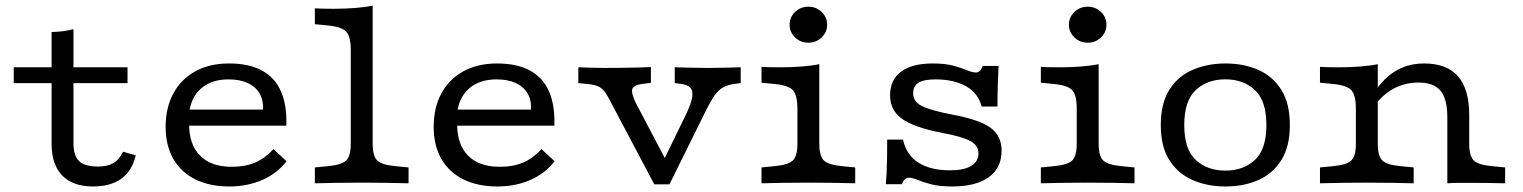

<svg xmlns="http://www.w3.org/2000/svg" viewBox="-20 -653 5425 684"><path d="M311.1 11.3Q239.8 11.3 201.8 -27.6Q163.8 -66.5 163.8 -140.5V-206.7H241.7V-143.6Q241.7 -98.2 261.8 -79Q281.8 -59.7 328.7 -59.7Q363 -59.7 383.9 -72Q404.8 -84.3 418.4 -112.6L463.8 -99.5Q450.3 -43.9 412.1 -16.3Q373.9 11.3 311.1 11.3ZM163.8 -206.7V-538.8Q187 -539.5 206.5 -542.1Q225.9 -544.7 241.7 -549.2V-206.7ZM29 -356.9V-413.4H434.3V-356.9Z M796.3 11.3Q727.4 11.3 676.3 -13.8Q625.3 -38.9 597.7 -86.6Q570.1 -134.3 570.1 -201.3Q570.1 -269.1 597.4 -319.8Q624.6 -370.5 675.4 -398.7Q726.1 -426.9 795.9 -426.9Q866.2 -426.9 912.4 -402.2Q958.6 -377.5 980.6 -328.4Q1002.5 -279.3 1000.1 -205.4H619.1L618.2 -262.6H917Q918.5 -297.2 904.3 -320.9Q890.1 -344.6 862.3 -357.4Q834.4 -370.2 794.3 -370.2Q733.7 -370.2 696.7 -338.2Q659.7 -306.1 653.6 -248.5L656.1 -245.8Q655.3 -240.1 654.5 -230.7Q653.7 -221.4 653.7 -211Q653.7 -137.4 693.1 -98.1Q732.4 -58.8 805.9 -58.8Q853.1 -58.8 888.5 -73.7Q923.9 -88.7 954.2 -121.7L1001 -78.6Q967 -34.8 914.3 -11.8Q861.6 11.3 796.3 11.3Z M1268.6 -2.4Q1216.1 -2.4 1177.4 -1.6Q1138.7 -0.8 1101.7 0V-56.5L1149.2 -61.1Q1197.9 -65.8 1213.8 -81.8Q1229.7 -97.7 1229.7 -141.5V-206.7H1307.6V-141.5Q1307.6 -97.7 1323.5 -81.8Q1339.3 -65.8 1388.1 -61.1L1435.5 -56.5V0Q1398.6 -0.8 1359.9 -1.6Q1321.2 -2.4 1268.6 -2.4ZM1229.7 -206.7V-473.7Q1229.7 -522.3 1213.8 -539.8Q1197.9 -557.4 1149.2 -562.2L1101.7 -566.8V-623.3Q1113.6 -622.5 1130.5 -622.1Q1147.4 -621.7 1168.4 -621.7Q1207.7 -621.7 1244.3 -624.5Q1280.8 -627.3 1307.6 -632.9V-623.3V-206.7Z M1751.2 11.3Q1682.3 11.3 1631.2 -13.8Q1580.1 -38.9 1552.5 -86.6Q1525 -134.3 1525 -201.3Q1525 -269.1 1552.2 -319.8Q1579.5 -370.5 1630.2 -398.7Q1680.9 -426.9 1750.7 -426.9Q1821 -426.9 1867.2 -402.2Q1913.4 -377.5 1935.4 -328.4Q1957.4 -279.3 1954.9 -205.4H1573.9L1573 -262.6H1871.8Q1873.3 -297.2 1859.1 -320.9Q1845 -344.6 1817.1 -357.4Q1789.3 -370.2 1749.2 -370.2Q1688.6 -370.2 1651.6 -338.2Q1614.5 -306.1 1608.4 -248.5L1610.9 -245.8Q1610.1 -240.1 1609.3 -230.7Q1608.6 -221.4 1608.6 -211Q1608.6 -137.4 1647.9 -98.1Q1687.3 -58.8 1760.7 -58.8Q1807.9 -58.8 1843.3 -73.7Q1878.7 -88.7 1909.1 -121.7L1955.8 -78.6Q1921.8 -34.8 1869.1 -11.8Q1816.5 11.3 1751.2 11.3Z M2310.9 3.7 2156.7 -287.7Q2144.6 -312.3 2134.9 -325.5Q2125.2 -338.6 2111.7 -345Q2098.1 -351.4 2072.8 -353.8L2040.3 -356.9V-413.4Q2055.4 -412.6 2082.5 -411.8Q2109.6 -411 2132.2 -411H2134.9H2132.8Q2159.3 -411 2191.2 -411.4Q2223.1 -411.8 2252 -412.5Q2280.9 -413.3 2298.8 -414.1V-357.7L2271.9 -354.5Q2238.9 -351.2 2233.1 -337.1Q2227.2 -323 2245.4 -285.7L2363.9 -60.4L2336.2 -65.6L2423.5 -244.3Q2442.8 -284.8 2446.1 -307.8Q2449.3 -330.7 2438.4 -341.4Q2427.5 -352 2403.9 -354.5L2383.8 -356.9V-413.4Q2411.3 -412.6 2441.6 -411.8Q2471.9 -411 2501.9 -411Q2532.5 -411 2562.7 -411.8Q2592.8 -412.6 2618.8 -413.4V-356.9L2598.7 -354.5Q2574 -351.3 2556.8 -342.1Q2539.6 -332.9 2524.9 -311.9Q2510.3 -291 2491.5 -252.3L2364.9 3.7Z M2820.8 -206.7V-265.3Q2820.8 -313.8 2804.9 -331.4Q2789.1 -349 2740.3 -353.7L2692.9 -358.4V-414.8Q2704.7 -414 2721.6 -413.6Q2738.5 -413.2 2759.6 -413.2Q2798.8 -413.2 2835.4 -416Q2872 -418.8 2898.7 -424.4V-414.8V-206.7ZM2859.8 -2.4Q2807.2 -2.4 2768.5 -1.6Q2729.8 -0.8 2692.9 0V-56.5L2740.3 -61.1Q2789.1 -65.8 2804.9 -81.8Q2820.8 -97.7 2820.8 -141.5V-206.7H2898.7V-141.5Q2898.7 -97.7 2914.6 -81.8Q2930.5 -65.8 2979.2 -61.1L3026.7 -56.5V0Q2989.8 -0.8 2951 -1.6Q2912.3 -2.4 2859.8 -2.4ZM2859.8 -500.9Q2832.1 -500.9 2812.5 -519.6Q2793 -538.3 2793 -565Q2793 -591.8 2812.5 -610.5Q2832.1 -629.1 2859.8 -629.1Q2887.6 -629.1 2907.1 -610.5Q2926.7 -591.8 2926.7 -565Q2926.7 -538.3 2907.1 -519.6Q2887.6 -500.9 2859.8 -500.9Z M3372.8 11.3Q3326.3 11.3 3296.5 3.3Q3266.7 -4.8 3248.4 -12.4Q3230.1 -20 3217.3 -20Q3201.9 -20 3193 3.2H3135.8Q3137.5 -14.2 3138.6 -37.6Q3139.8 -60.9 3140.2 -90.8Q3140.6 -120.7 3140.6 -155.6H3197.1Q3208.5 -101.7 3251.4 -73.9Q3294.4 -46.2 3364.5 -46.2Q3413.3 -46.2 3439.6 -61.8Q3465.8 -77.4 3465.8 -107.1Q3465.8 -134.3 3437.4 -150.3Q3409 -166.2 3333.1 -180.4Q3234.8 -199.5 3192.8 -230.1Q3150.9 -260.7 3150.9 -313.4Q3150.9 -368.6 3190 -397.7Q3229.1 -426.9 3302.8 -426.9Q3347.6 -426.9 3376.9 -418.8Q3406.2 -410.8 3425.1 -402.8Q3444.1 -394.8 3456.2 -394.8Q3465.1 -394.8 3470.6 -400.4Q3476.2 -406 3480.9 -418H3537.4Q3535.8 -388 3535 -361.4Q3534.2 -334.7 3533.8 -312.9Q3533.4 -291.2 3533.4 -273.6H3476.9Q3465.1 -321.1 3421.6 -345.7Q3378.1 -370.2 3312.5 -370.2Q3271.4 -370.2 3252.2 -358.3Q3233.1 -346.4 3233.1 -320.5Q3233.1 -291.6 3263.3 -275.7Q3293.6 -259.8 3375 -244.3Q3470.1 -226.3 3509.2 -197.6Q3548.2 -168.9 3548.2 -116.3Q3548.2 -54.7 3502.4 -21.7Q3456.7 11.3 3372.8 11.3Z M3815.9 -206.7V-265.3Q3815.9 -313.8 3800.1 -331.4Q3784.2 -349 3735.5 -353.7L3688 -358.4V-414.8Q3699.9 -414 3716.8 -413.6Q3733.7 -413.2 3754.7 -413.2Q3794 -413.2 3830.5 -416Q3867.1 -418.8 3893.9 -424.4V-414.8V-206.7ZM3854.9 -2.4Q3802.4 -2.4 3763.7 -1.6Q3725 -0.8 3688 0V-56.5L3735.5 -61.1Q3784.2 -65.8 3800.1 -81.8Q3815.9 -97.7 3815.9 -141.5V-206.7H3893.9V-141.5Q3893.9 -97.7 3909.8 -81.8Q3925.6 -65.8 3974.4 -61.1L4021.8 -56.5V0Q3984.9 -0.8 3946.2 -1.6Q3907.5 -2.4 3854.9 -2.4ZM3855 -500.9Q3827.2 -500.9 3807.7 -519.6Q3788.1 -538.3 3788.1 -565Q3788.1 -591.8 3807.7 -610.5Q3827.2 -629.1 3855 -629.1Q3882.7 -629.1 3902.3 -610.5Q3921.8 -591.8 3921.8 -565Q3921.8 -538.3 3902.3 -519.6Q3882.7 -500.9 3855 -500.9Z M4345.6 11.3Q4281.1 11.3 4229 -11.4Q4176.9 -34.2 4146.1 -82.2Q4115.3 -130.3 4115.3 -207.4Q4115.3 -284.5 4145.7 -332.9Q4176.1 -381.4 4228.6 -404.1Q4281.1 -426.9 4345.6 -426.9Q4411 -426.9 4462.6 -404.1Q4514.3 -381.4 4544.7 -332.9Q4575.1 -284.5 4575.1 -207.4Q4575.1 -131 4544.7 -82.6Q4514.3 -34.2 4462.6 -11.4Q4411 11.3 4345.6 11.3ZM4345.6 -45.2Q4409.4 -45.2 4450.5 -83.1Q4491.5 -121 4491.5 -207.4Q4491.5 -294.1 4450.5 -332.2Q4409.4 -370.4 4345.6 -370.4Q4281 -370.4 4239.9 -332.2Q4198.9 -294.1 4198.9 -207.4Q4198.9 -121 4239.9 -83.1Q4281 -45.2 4345.6 -45.2Z M4849.3 -2.4Q4796.7 -2.4 4758 -1.6Q4719.4 -0.8 4682.4 0V-56.5L4729.8 -61.1Q4778.6 -65.8 4794.4 -81.8Q4810.3 -97.7 4810.3 -141.5V-206.7H4888.3V-141.5Q4888.3 -97.7 4904.1 -81.8Q4920 -65.8 4968.7 -61.1L5016.2 -56.5V0Q4979.3 -0.8 4940.6 -1.6Q4901.9 -2.4 4849.3 -2.4ZM4810.3 -206.7V-265.3Q4810.3 -313.8 4794.4 -331.4Q4778.6 -349 4729.8 -353.7L4682.4 -358.4V-414.8Q4694.2 -414 4711.1 -413.6Q4728 -413.2 4749.1 -413.2Q4788.3 -413.2 4824.9 -416Q4861.5 -418.8 4888.3 -424.4V-414.8V-206.7ZM5136.1 -206.7V-234.8Q5136.1 -300.1 5112.1 -329.5Q5088.1 -358.9 5033.8 -358.9Q4976.9 -358.9 4931.9 -329.6Q4886.8 -300.2 4854.3 -242.9L4854.6 -286Q4888.8 -355.3 4938 -391.1Q4987.2 -426.9 5053.7 -426.9Q5134.5 -426.9 5174.3 -381.1Q5214.1 -335.3 5214.1 -242.6V-206.7ZM5136.1 0V-206.7H5214.1V-141.5Q5214.1 -97.7 5229.9 -81.8Q5245.8 -65.8 5294.5 -61.1L5342 -56.5V0Q5314.3 -0.8 5279.3 -1.2Q5244.2 -1.6 5221.7 -1.6Q5199.3 -1.6 5179 -1.6Q5158.7 -1.6 5136.1 0Z"/></svg>

Font: Playfair 5pt SemiExpanded Light
Style: Regular
Weight: 300
Width: 6
Designer: Claus Eggers Sørensen
Foundry: Claus Eggers Sørensen
Version: Version 2.203